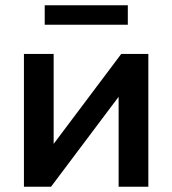

<svg xmlns="http://www.w3.org/2000/svg" viewBox="-20 -710 655 730"><path d="M71 0V-505H184V-163L441 -505H544V0H431V-342L174 0ZM150 -616V-690H466V-616Z"/></svg>

Font: MulishBold
Style: Bold
Weight: 700
Designer: Vernon Adams
Foundry: Vernon Adams
Version: Version 3.602; ttfautohint (v1.8.3)